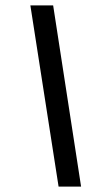

<svg xmlns="http://www.w3.org/2000/svg" viewBox="-20 -688 378 708"><path d="M196 0 92 -668H176L279 0Z"/></svg>

Font: Gantari Medium
Style: Italic
Weight: 500
Italic angle: -10°
Designer: Anugrah Pasau
Foundry: Lafontype
Version: Version 1.000